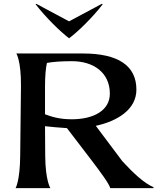

<svg xmlns="http://www.w3.org/2000/svg" viewBox="-20 -978 845 998"><path d="M411 -700H65C65 -700 90 -662 89 -530L85 -169C84 -38 61 0 61 0H242C242 0 216 -38 215 -169L214 -322C246 -318 287 -315 328 -312L461 -138C495 -93 548 -23 553 0H778V-5C729 -26 675 -76 616 -140L478 -324C589 -348 689 -408 689 -512C689 -637 594 -700 411 -700ZM214 -384V-528C214 -584 218 -625 224 -651C257 -657 301 -660 354 -660C467 -660 551 -600 551 -491C551 -404 467 -358 353 -358C286 -358 247 -372 214 -384ZM169 -958 165 -956C217 -888 294 -813 339 -779C384 -812 462 -888 514 -956L509 -958L339 -867Z"/></svg>

Font: Coconat Demi
Style: Regular
Weight: 400
Designer: Sara Lavazza
Foundry: Collletttivo
Version: Version 1.000;Glyphs 3.2 (3217)